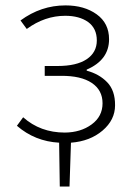

<svg xmlns="http://www.w3.org/2000/svg" viewBox="-20 -512 484 704"><path d="M217.8 -25.9Q275.9 -26.4 315.9 -55.7Q356 -85 356 -133.3Q356 -181.6 316.4 -208Q276.9 -234.4 204.1 -233.9H144V-270H190.9Q260.7 -270 297.9 -294.9Q335 -319.8 335 -363.8Q335 -407.7 303.2 -431.2Q271 -454.1 219.2 -454.1Q144 -454.1 78.1 -405.8L55.2 -437Q130.4 -492.2 220.2 -492.2Q289.1 -492.2 334.5 -459.5Q379.9 -426.8 379.9 -368.2Q379.9 -292 297.9 -256.8V-252.9Q343.8 -240.7 373 -210.4Q402.3 -180.2 401.9 -126Q401.9 -72.3 356 -33.2Q310.1 5.9 240.2 11.2L234.9 171.9H199.2L196.8 11.2Q107.9 6.3 42 -50.8L64.9 -82Q127.9 -25.9 217.8 -25.9Z"/></svg>

Font: SourceSansPro-Light
Style: Regular
Weight: 300
Designer: Paul D. Hunt
Foundry: Adobe Systems Incorporated
Version: Version 2.020;PS 2.0;hotconv 1.0.86;makeotf.lib2.5.63406